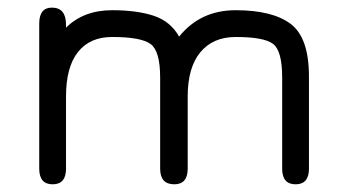

<svg xmlns="http://www.w3.org/2000/svg" viewBox="-20 -477 914 504"><path d="M274.4 -379.9Q215.8 -379.9 184.6 -340.3Q153.3 -300.8 153.3 -223.6V-34.2Q153.3 6.8 118.2 6.8Q83 6.8 83 -34.2V-415Q83 -457 116.2 -457Q153.3 -457 153.3 -412.1V-404.3Q199.2 -450.2 274.4 -450.2Q339.8 -450.2 383.8 -435.5Q427.7 -420.9 450.2 -380.9Q505.9 -450.2 598.6 -450.2Q695.3 -450.2 743.2 -414.1Q791 -377.9 791 -276.4V-34.2Q791 6.8 755.9 6.8Q720.7 6.8 720.7 -34.2V-273.4Q720.7 -343.8 696.8 -361.8Q672.9 -379.9 598.6 -379.9Q539.1 -379.9 505.9 -339.8Q472.7 -299.8 472.7 -223.6V-34.2Q472.7 6.8 437.5 6.8Q400.4 6.8 400.4 -34.2V-273.4Q400.4 -342.8 375.5 -361.3Q350.6 -379.9 274.4 -379.9Z"/></svg>

Font: Jura
Style: DemiBold
Weight: 600
Version: Version 2.4